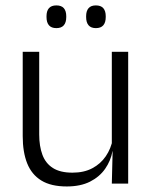

<svg xmlns="http://www.w3.org/2000/svg" viewBox="-20 -679 565 710"><path d="M64 -487.5H125V-181.5Q125 -138.5 136.8 -106.8Q148.5 -75 175.5 -57.8Q202.5 -40.5 248 -40.5Q290.5 -40.5 321.2 -56.8Q352 -73 371.2 -101.2Q390.5 -129.5 397 -164.5L409.5 -120H396Q389.5 -84.5 368.8 -54.8Q348 -25 312.8 -7.2Q277.5 10.5 227 10.5Q168.5 10.5 132.8 -11.5Q97 -33.5 80.5 -75Q64 -116.5 64 -175.5ZM393.5 -487.5H454V0H393.5L396.5 -120.5L393.5 -123.5ZM188.5 -575Q170 -575 161 -585.5Q152 -596 152 -616V-619Q152 -638.5 161 -648.8Q170 -659 188.5 -659Q207 -659 216 -648.8Q225 -638.5 225 -619V-616Q225 -596 216 -585.5Q207 -575 188.5 -575ZM334.5 -575Q316.5 -575 307.5 -585.5Q298.5 -596 298.5 -616V-619Q298.5 -638.5 307.5 -648.8Q316.5 -659 334.5 -659Q353 -659 362 -648.8Q371 -638.5 371 -619V-616Q371 -596 362 -585.5Q353 -575 334.5 -575Z"/></svg>

Font: Anek Malayalam Medium Light
Style: Regular
Weight: 300
Version: Version 1.003